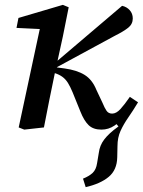

<svg xmlns="http://www.w3.org/2000/svg" viewBox="-20 -525 589 791"><path d="M80 9 57 0 150 -434 173 -404 48 -410 56 -451 239 -505 263 -495 239 -375 206 -224Q194 -168 183 -112Q172 -56 161 0ZM333 246 322 211Q347 201 361.5 187.5Q376 174 380 147L387 105Q389 89 394.5 75.5Q400 62 409.5 49.5Q419 37 433 24Q447 11 468 -4L454 -21L515 -103L549 -104Q528 -69 508.5 -41Q489 -13 476.5 14.5Q464 42 464 77L463 123Q462 175 428 203.5Q394 232 333 246ZM398 9Q364 9 345 -9.5Q326 -28 311 -66L279 -145Q269 -169 259.5 -184Q250 -199 237 -208.5Q224 -218 205 -224L190 -228L189 -251L483 -501Q502 -497 514.5 -483Q527 -469 527 -449Q527 -426 508.5 -411Q490 -396 452 -377L214 -248L216 -247L246 -243Q297 -236 328.5 -216.5Q360 -197 377 -155L402 -102Q411 -80 419 -68.5Q427 -57 442 -57Q459 -57 476 -75.5Q493 -94 515 -126L548 -104Q523 -76 499.5 -50Q476 -24 451.5 -7.5Q427 9 398 9Z"/></svg>

Font: Source Serif 4 Medium
Style: Italic
Weight: 500
Italic angle: -12°
Designer: Frank Grießhammer
Foundry: Adobe Systems Incorporated
Version: Version 4.004;hotconv 1.0.116;makeotfexe 2.5.65601